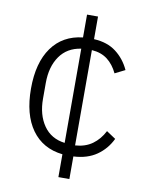

<svg xmlns="http://www.w3.org/2000/svg" viewBox="-84 -687 664 861"><g transform="rotate(10 248.5 -256.0)"><path d="M242 114V10Q151 0 101.5 -69Q52 -138 52 -256Q52 -374 101.5 -443Q151 -512 242 -522V-626H292V-523Q353 -520 393 -489.5Q433 -459 455 -411L409 -388Q391 -426 362.5 -448Q334 -470 291 -473V-39Q337 -42 369 -65Q401 -88 421 -127L463 -99Q440 -51 397.5 -21.5Q355 8 292 11V114ZM113 -220Q113 -147 146.5 -98.5Q180 -50 243 -42V-471Q180 -462 146.5 -414Q113 -366 113 -292Z"/></g></svg>

Font: IBM Plex Sans KR Light
Style: Regular
Weight: 300
Designer: Mike Abbink; Paul van der Laan; Pieter van Rosmalen; Wujin Sim; Chorong Kim; Dohee Lee;
Foundry: Sandoll Inc.
Version: Version 1.001